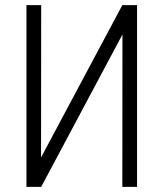

<svg xmlns="http://www.w3.org/2000/svg" viewBox="-20 -731 640 751"><path d="M458.5 -710.9H516.1V0H458.5L459 -596.2L141.1 0H83.5V-710.9H141.1L140.6 -115.2Z"/></svg>

Font: Roboto Mono Light
Style: Regular
Weight: 300
Designer: Google
Version: Version 2.000985; 2015; ttfautohint (v1.3)